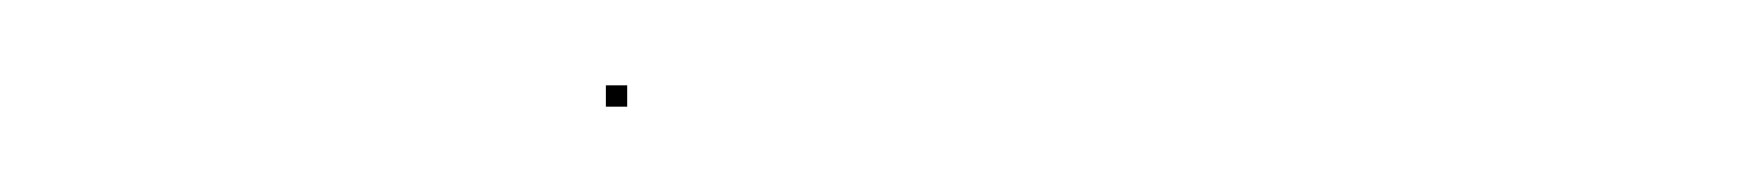

<svg xmlns="http://www.w3.org/2000/svg" viewBox="-20 -272 411 45"><path d="M122 -247V-252H127V-247Z"/></svg>

Font: FRB American Cursive Just Beginnings
Style: Italic
Weight: 400
Italic angle: -25°
Version: Version 2.0;Modular Font Editor K font №1